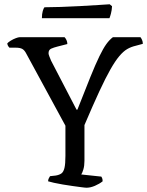

<svg xmlns="http://www.w3.org/2000/svg" viewBox="-20 -878 689 898"><path d="M385 0Q378 0 360 -2.5Q342 -5 319.5 -8Q297 -11 274 -15Q251 -19 232.5 -23Q214 -27 205 -30Q205 -38 208.5 -44.5Q212 -51 214 -54L241 -57Q258 -60 267.5 -67Q277 -74 281.5 -92.5Q286 -111 286 -149V-290L103 -627Q95 -643 84.5 -649Q74 -655 54 -655H24Q22 -657 18.5 -662Q15 -667 14 -675Q19 -681 30.5 -688Q42 -695 54 -699.5Q66 -704 72 -704H282Q287 -699 291 -690.5Q295 -682 295 -672L248 -660Q232 -656 219.5 -650.5Q207 -645 207 -629Q207 -624 210.5 -615Q214 -606 219 -594L338 -365H342Q378 -457 402.5 -517.5Q427 -578 445 -615Q463 -652 477.5 -672Q492 -692 508 -704H637Q641 -699 644.5 -691Q648 -683 648 -673L615 -664Q593 -659 575 -648.5Q557 -638 538 -615.5Q519 -593 496.5 -553.5Q474 -514 444.5 -450.5Q415 -387 375 -293V-126Q375 -103 370 -86Q365 -69 360 -62L454 -52Q456 -49 458 -44Q460 -39 460 -30Q445 -18 424 -9Q403 0 385 0ZM176 -793Q176 -813 180 -826.5Q184 -840 188 -844Q219 -844 263.5 -845.5Q308 -847 354.5 -849.5Q401 -852 438.5 -854.5Q476 -857 493 -858L504 -849Q503 -830 499 -815Q495 -800 492 -793Z"/></svg>

Font: Texturina 12pt Light
Style: Regular
Weight: 300
Designer: Guillermo Torres Carreño
Foundry: Omnibus-Type
Version: Version 1.002